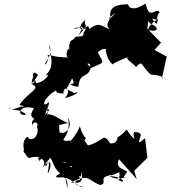

<svg xmlns="http://www.w3.org/2000/svg" viewBox="-20 -986 958 1080"><path d="M735 -25 809 -98 796 -208C779 -202 746 -149 773 -229C754 -251 752 -236 735 -245C722 -212 748 -202 730 -209C667 -274 723 -267 640 -212C640 -226 650 -178 601 -179C552 -247 574 -191 462 -164C504 -135 496 -138 455 -195C473 -230 459 -180 428 -277C427 -253 370 -177 371 -194C378 -207 438 -198 401 -208C324 -169 333 -225 333 -195C353 -224 375 -257 363 -324C399 -250 321 -229 327 -241C301 -229 327 -282 298 -304C255 -255 285 -278 361 -294C298 -323 283 -345 244 -343C261 -366 230 -382 226 -369C298 -385 216 -335 229 -330C236 -353 276 -436 243 -402C211 -384 232 -445 296 -477C291 -455 353 -461 337 -460C335 -511 389 -482 345 -434C413 -450 434 -480 398 -462C343 -499 342 -456 387 -548C369 -566 419 -506 376 -515C381 -497 452 -496 421 -499C429 -585 473 -539 492 -608C435 -646 528 -627 465 -591C586 -649 563 -617 530 -693C599 -745 580 -661 579 -734C567 -712 582 -639 620 -621C604 -624 627 -636 719 -673C664 -660 722 -639 745 -609C787 -655 771 -612 831 -565C845 -568 915 -556 890 -543L918 -668L849 -705L886 -746L809 -824L814 -868L824 -854C886 -828 862 -804 822 -816C822 -807 786 -824 870 -881C861 -876 875 -821 835 -882C886 -865 848 -886 878 -917C857 -950 821 -864 799 -966C733 -922 710 -951 766 -927C744 -953 712 -923 700 -962C642 -961 588 -953 602 -881C580 -877 609 -901 635 -914C548 -849 585 -808 657 -798C539 -834 552 -871 481 -823C479 -861 454 -821 421 -786C468 -872 445 -843 428 -828C468 -800 459 -847 394 -826C441 -816 447 -881 465 -838C413 -822 435 -857 468 -880C441 -865 477 -826 451 -805C450 -769 432 -789 400 -776C393 -748 358 -783 373 -673C373 -756 342 -678 361 -662C266 -668 307 -669 249 -677C240 -670 269 -685 238 -623C220 -636 279 -654 259 -734C251 -708 300 -613 237 -565C270 -574 228 -522 183 -518C180 -544 165 -524 178 -585C145 -500 156 -505 194 -564C150 -611 171 -511 162 -584C158 -559 195 -521 155 -514C220 -490 141 -473 89 -395C150 -387 68 -373 126 -398C80 -374 -2 -357 46 -385C-9 -359 90 -385 127 -341C73 -328 82 -398 163 -379C188 -382 129 -342 172 -318C178 -316 146 -308 168 -270C148 -302 204 -309 188 -272C205 -229 161 -179 134 -217C94 -188 123 -134 111 -135C158 -73 122 -108 201 -103C184 -85 200 -103 206 -69C195 -112 252 -87 218 -40C282 -124 266 -25 248 -11C268 -119 239 -57 238 -43C233 -80 235 -58 263 -99C280 -75 284 -28 338 5C334 22 363 3 360 74C336 -26 339 -49 385 -52C374 -24 369 -95 308 -64C387 -97 345 -38 325 -7C324 -17 253 20 335 11C390 18 428 79 443 62C392 63 395 22 431 27C414 -30 438 43 437 -22C446 29 444 50 378 40C487 -10 463 23 544 55C589 42 530 15 595 1C614 -24 569 24 651 -18C656 17 652 30 595 6C671 1 698 58 644 25C738 -16 637 52 696 -19C683 -34 622 -40 650 -90L749 22Z"/></svg>

Font: Hussar Lance
Style: ExBdObl
Weight: 700
Foundry: Cannot Into Space Fonts, PlusOne Fonts
Version: Version 2.270